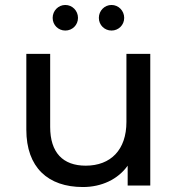

<svg xmlns="http://www.w3.org/2000/svg" viewBox="-20 -747 717 773"><path d="M86 -530V-225C86 -73 173 6 314 6C389 6 455 -25 494 -80V0H585V-530H489V-256C489 -144 426 -80 325 -80C233 -80 182 -133 182 -236V-530ZM243 -624C271 -624 294 -646 294 -675C294 -704 271 -727 243 -727C215 -727 192 -704 192 -675C192 -646 215 -624 243 -624ZM378 -675C378 -646 401 -624 429 -624C457 -624 480 -646 480 -675C480 -704 457 -727 429 -727C401 -727 378 -704 378 -675Z"/></svg>

Font: Malon Grotesk Med
Style: Regular
Weight: 500
Designer: Julieta Ulanovsky
Foundry: Julieta Ulanovsky
Version: Version 7.200